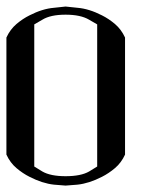

<svg xmlns="http://www.w3.org/2000/svg" viewBox="-20 -580 502 599"><path d="M370.1 -462.9C362.3 -479.8 351.9 -493.8 338.9 -504.9C325.8 -516 312.2 -525.1 297.9 -532.2C271.2 -545.9 245.8 -553.7 221.7 -555.7L184.6 -559.6L148.4 -555.7C124.3 -553.7 99 -545.9 72.3 -532.2C57.9 -525.1 44.3 -516 31.2 -504.9C18.2 -493.8 7.8 -479.8 0 -462.9V-330.1V-250V-201.2V-97.7C7.8 -80.7 18.2 -66.7 31.2 -55.7C44.3 -44.6 57.9 -35.5 72.3 -28.3C99 -14.6 124.3 -6.5 148.4 -3.9L184.6 -1L221.7 -3.9C245.8 -6.5 271.2 -14.6 297.9 -28.3C312.2 -35.5 325.8 -44.6 338.9 -55.7C351.9 -66.7 362.3 -80.7 370.1 -97.7V-201.2V-250ZM86.9 -503.9 112.3 -518.6C129.2 -529 153.3 -534.2 184.6 -534.2C215.8 -534.2 240.2 -529 257.8 -518.6L283.2 -503.9V-203.1V-75.2V-60.5L257.8 -44.9C240.9 -35.2 216.5 -30.3 184.6 -30.3C153.3 -30.3 129.2 -35.2 112.3 -44.9L86.9 -60.5V-252Z"/></svg>

Font: Cully Mac
Style: Regular
Weight: 400
Designer: Arif Nurcahyadi
Version: Version 1.0